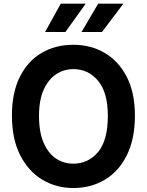

<svg xmlns="http://www.w3.org/2000/svg" viewBox="-20 -978 776 1014"><path d="M367 15Q277 15 203.5 -29Q130 -73 86.5 -158.5Q43 -244 43 -368Q43 -488 84.5 -571.5Q126 -655 199.2 -698.2Q272.5 -741.5 367.5 -741.5Q460 -741.5 533.5 -698.2Q607 -655 649.8 -571.5Q692.5 -488 692.5 -368Q692.5 -244 650 -158.5Q607.5 -73 534 -29Q460.5 15 367 15ZM367 -113.5Q446 -113.5 497.8 -175Q549.5 -236.5 549.5 -366.5Q549.5 -490 497.8 -551.5Q446 -613 367.5 -613Q317.5 -613 276.2 -585.8Q235 -558.5 210.5 -503.8Q186 -449 186 -366.5Q186 -280 210.5 -223.8Q235 -167.5 276 -140.5Q317 -113.5 367 -113.5ZM410.5 -809 498.5 -958.5H631.5L518.5 -809ZM218 -809 301 -958.5H432.5L325.5 -809Z"/></svg>

Font: Spline Sans SemiBold
Style: Regular
Weight: 600
Designer: Eben Sorkin, Mirko Velimirovic
Foundry: Sorkin Type
Version: Version 1.000; ttfautohint (v1.8.3)